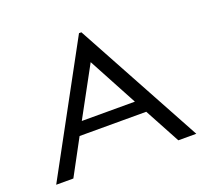

<svg xmlns="http://www.w3.org/2000/svg" viewBox="-111 -769 973 904"><g transform="rotate(-20 375.0 -317.0)"><path d="M636 0 540 -178H206L110 0H24L369 -634H381L726 0ZM374 -487 240 -241H506Z"/></g></svg>

Font: Inconsolata ExtraExpanded
Style: Regular
Weight: 400
Width: 8
Monospace: yes
Designer: Raph Levien, Cyreal, Brenton Simpson
Foundry: Raph Levien, Cyreal, Google
Version: Version 3.000; ttfautohint (v1.8.2.53-6de2)